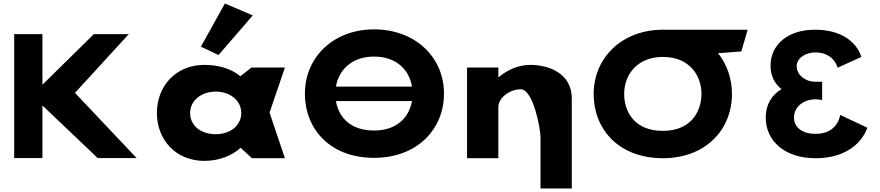

<svg xmlns="http://www.w3.org/2000/svg" viewBox="-20 -895 4976 1086"><path d="M752.8 -0.9 404.1 -369.8 708.6 -702.1H511.1L220 -415.7V-702.1H60.2V-0.9H220V-298.4L532.7 -0.9Z M1116.2 -631 1216.3 -584 1409.8 -807.9 1252.1 -875.1ZM1055.4 -256C1055.4 -327 1119.5 -377 1200.6 -377C1280.4 -377 1344.6 -327 1344.6 -256C1344.6 -186 1284.1 -136 1200.6 -136C1113.5 -136 1055.4 -186 1055.4 -256ZM867.4 -256C867.4 -106 972.4 15 1136.4 15C1221.2 15 1293.8 -16 1339.7 -58H1342.2L1405.1 0H1591.6L1504.6 -258L1591.6 -513H1402.7L1339.7 -464C1288.9 -505 1219.9 -528 1136.4 -528C972.4 -528 867.4 -406 867.4 -256Z M2310.5 -405H1880C1895.5 -495 1965.3 -575 2095.7 -575C2227.1 -575 2295.5 -495 2310.5 -405ZM1880.2 -323.4H2310.2C2294.7 -234.8 2229 -156.8 2095.7 -156.8C1959 -156.8 1895 -234.8 1880.2 -323.4ZM1704.7 -365.9C1704.7 -161.1 1850.9 -2.1 2095.8 -2.1C2336.8 -2.1 2491.3 -161.1 2491.3 -365.9C2491.3 -570.8 2329.4 -728.9 2095.8 -728.9C1865.4 -728.9 1704.7 -570.8 1704.7 -365.9Z M2621.8 0H2798.8V-290C2798.8 -341 2861.7 -390 2925.9 -390C2994.8 -390 3037.2 -170 3037.2 -119V171H3214.2V-338C3214.2 -481 3083.2 -528 2979.1 -528C2911.3 -528 2849.6 -499 2801.2 -459H2798.8V-513H2621.8Z M3510.5 -363.9C3510.5 -468.4 3580.3 -572.8 3729.1 -573V-573L3729.5 -573H3729.6C3879.8 -573 3947.6 -468.5 3947.6 -363.9C3947.6 -259.4 3883.9 -154.8 3729.6 -154.8C3571.2 -154.8 3510.5 -259.4 3510.5 -363.9ZM3729.1 -727V-726.9C3498.4 -726.6 3338 -568.6 3338 -363.9C3338 -159.1 3484.2 -0.1 3729.6 -0.1C3968.9 -0.1 4120.2 -159.1 4120.2 -363.9C4120.2 -452.3 4090.8 -531.9 4041.7 -594L4173 -604L4209 -727Z M4717.7 -511.8C4717.7 -511.8 4698.2 -598.5 4591.2 -598.5C4536.7 -598.5 4486.3 -566.2 4486.3 -521.2C4486.3 -470.2 4536.7 -432.8 4588.2 -432.8H4630.3V-328.2C4630.3 -328.2 4613.9 -333.3 4593.3 -333.3C4525.4 -333.3 4470.9 -290.8 4470.9 -230.5C4470.9 -171 4522.3 -137.8 4593.3 -137.8C4720.8 -137.8 4732.1 -244.9 4732.1 -244.9L4885.9 -172.7C4885.9 -172.7 4838.3 -0.1 4592.3 -0.1C4420.8 -0.1 4311.1 -96.2 4311.1 -230.5C4311.1 -304.4 4346 -358 4400.4 -391.1C4362.1 -420.9 4338.3 -465.1 4338.3 -522.9C4338.3 -641.9 4435.2 -726.9 4589.2 -726.9C4816.2 -726.9 4851.9 -573 4851.9 -573Z"/></svg>

Font: Hussar
Style: BdSuprExt
Weight: 700
Foundry: Cannot Into Space Fonts
Version: Version 2.00